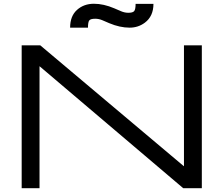

<svg xmlns="http://www.w3.org/2000/svg" viewBox="-20 -988 1173 1008"><path d="M93.8 0V-750H191.4L944.8 -115.7H945.8V-750H1039.6V0H941.9L188.5 -639.6H187.5V0ZM348.1 -842.8Q348.1 -903.3 384 -935.8Q419.9 -968.3 473.1 -968.3Q523.9 -968.3 580.1 -944.3Q596.2 -937.5 615.2 -929.2Q634.3 -920.9 653.8 -920.9Q677.2 -920.9 684.6 -929.9Q691.9 -939 691.9 -967.8H785.6Q785.6 -902.8 740.7 -869.1Q705.6 -842.8 660.6 -842.8Q609.4 -842.8 553.7 -866.2Q537.6 -873 518.6 -881.3Q499.5 -889.6 480 -889.6Q455.1 -889.6 448.5 -880.6Q441.9 -871.6 441.9 -842.8Z"/></svg>

Font: Michroma
Style: Regular
Weight: 400
Designer: Vernon Adams
Foundry: Vernon Adams
Version: Version 1.100; ttfautohint (v1.8.4.7-5d5b);gftools[0.9.29]